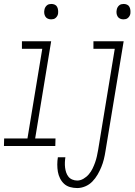

<svg xmlns="http://www.w3.org/2000/svg" viewBox="-61 -739 681 972"><path d="M198 -641Q189 -641 181 -644.5Q173 -648 168.5 -655.5Q164 -663 163 -672Q162 -681 164 -690Q165 -696 168 -701.5Q171 -707 176 -711.5Q181 -716 187 -717.5Q193 -719 199 -719Q208 -719 216 -715.5Q224 -712 228 -704.5Q232 -697 233 -688Q234 -679 233 -670Q232 -664 229 -658.5Q226 -653 221 -648.5Q216 -644 210 -642.5Q204 -641 198 -641ZM-41 0 -40 -38H78L153 -492H50V-530H198L117 -38H220L219 0ZM564 -641Q555 -641 547 -644.5Q539 -648 534.5 -655.5Q530 -663 529 -672Q528 -681 530 -690Q531 -696 534 -701.5Q537 -707 542 -711.5Q547 -716 553 -717.5Q559 -719 565 -719Q574 -719 582 -715.5Q590 -712 594 -704.5Q598 -697 599 -688Q600 -679 599 -670Q598 -664 595 -658.5Q592 -653 587 -648.5Q582 -644 576 -642.5Q570 -641 564 -641ZM330 213Q311 213 293.5 208Q276 203 263.5 191.5Q251 180 243 164Q235 148 232 130.5Q229 113 229 94Q229 75 232 57H270Q268 70 267.5 83.5Q267 97 268.5 109.5Q270 122 274 134Q278 146 285.5 155.5Q293 165 305 170Q317 175 330 175Q346 175 361.5 166Q377 157 388.5 143.5Q400 130 407.5 114.5Q415 99 420.5 83.5Q426 68 429.5 52Q433 36 436 19L520 -492H412V-530H565L473 26Q470 46 465 66.5Q460 87 452 106.5Q444 126 433 145Q422 164 406.5 180Q391 196 370.5 204.5Q350 213 330 213Z"/></svg>

Font: Iosevka Curly XLtExObl
Style: Regular
Weight: 200
Width: 7
Italic angle: -9°
Monospace: yes
Designer: Belleve Invis
Foundry: Belleve Invis
Version: Version 11.0.1; ttfautohint (v1.8.3)